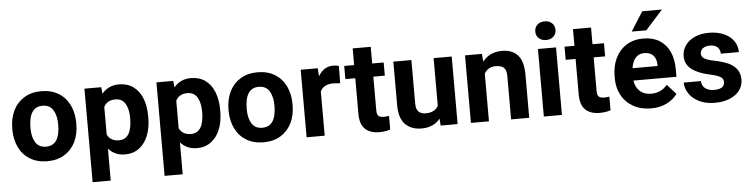

<svg xmlns="http://www.w3.org/2000/svg" viewBox="-52 -1021 5868 1496"><g transform="rotate(-5 2881.5 -273.0)"><path d="M32.2 -269Q32.2 -346.7 62 -407.7Q91.8 -468.8 148.2 -503.4Q204.6 -538.1 282.2 -538.1Q360.4 -538.1 417 -503.4Q473.6 -468.8 503.2 -407.7Q532.7 -346.7 532.7 -269V-258.8Q532.7 -181.2 503.2 -120.4Q473.6 -59.6 417.5 -24.9Q361.3 9.8 283.2 9.8Q206.1 9.8 149.7 -23.9Q93.3 -57.6 63.5 -117.2Q33.7 -176.8 32.2 -252.4ZM283.2 -104Q391.6 -104 391.6 -269Q391.6 -337.9 365.2 -381.1Q338.9 -424.3 282.2 -424.3Q173.8 -424.3 173.8 -258.8Q173.8 -189 200.2 -146.5Q226.6 -104 283.2 -104Z M761.2 -46.4V203.1H619.6V-528.3H751L756.3 -477.1Q807.1 -538.1 889.2 -538.1Q955.1 -538.1 1001.5 -504.9Q1047.9 -471.7 1071.8 -411.4Q1095.7 -351.1 1095.7 -270V-259.8Q1095.7 -182.1 1071.8 -121.1Q1047.9 -60.1 1001.5 -25.1Q955.1 9.8 890.6 9.8Q811.5 9.8 761.2 -46.4ZM761.2 -372.6V-156.2Q787.6 -104 853.5 -104Q954.6 -104 954.6 -270Q954.6 -339.8 929.4 -381.8Q904.3 -423.8 852.5 -423.8Q787.1 -423.8 761.2 -372.6Z M1324.2 -46.4V203.1H1182.6V-528.3H1314L1319.3 -477.1Q1370.1 -538.1 1452.1 -538.1Q1518.1 -538.1 1564.5 -504.9Q1610.8 -471.7 1634.8 -411.4Q1658.7 -351.1 1658.7 -270V-259.8Q1658.7 -182.1 1634.8 -121.1Q1610.8 -60.1 1564.5 -25.1Q1518.1 9.8 1453.6 9.8Q1374.5 9.8 1324.2 -46.4ZM1324.2 -372.6V-156.2Q1350.6 -104 1416.5 -104Q1517.6 -104 1517.6 -270Q1517.6 -339.8 1492.4 -381.8Q1467.3 -423.8 1415.5 -423.8Q1350.1 -423.8 1324.2 -372.6Z M1723.6 -269Q1723.6 -346.7 1753.4 -407.7Q1783.2 -468.8 1839.6 -503.4Q1896 -538.1 1973.6 -538.1Q2051.8 -538.1 2108.4 -503.4Q2165 -468.8 2194.6 -407.7Q2224.1 -346.7 2224.1 -269V-258.8Q2224.1 -181.2 2194.6 -120.4Q2165 -59.6 2108.9 -24.9Q2052.7 9.8 1974.6 9.8Q1897.5 9.8 1841.1 -23.9Q1784.7 -57.6 1754.9 -117.2Q1725.1 -176.8 1723.6 -252.4ZM1974.6 -104Q2083 -104 2083 -269Q2083 -337.9 2056.6 -381.1Q2030.3 -424.3 1973.6 -424.3Q1865.2 -424.3 1865.2 -258.8Q1865.2 -189 1891.6 -146.5Q1918 -104 1974.6 -104Z M2557.1 -400.4Q2477.5 -400.4 2452.6 -346.2V0H2311V-528.3H2444.3L2448.7 -465.3Q2490.7 -538.1 2566.4 -538.1Q2593.8 -538.1 2609.9 -531.7L2608.4 -396.5Z M2965.3 -3.4Q2925.8 9.8 2880.4 9.8Q2808.1 9.8 2768.6 -27.8Q2729 -65.4 2729 -146.5V-425.3H2651.4V-528.3H2729V-658.7H2870.1V-528.3H2960V-425.3H2870.1V-161.1Q2870.1 -129.4 2883.1 -117.9Q2896 -106.4 2924.3 -106.4Q2944.3 -106.4 2965.3 -110.4Z M3359.4 0 3355.5 -54.2Q3303.2 9.8 3210.9 9.8Q3129.4 9.8 3082.8 -37.6Q3036.1 -85 3035.6 -184.6V-528.3H3176.8V-185.5Q3176.8 -143.6 3196.8 -124.3Q3216.8 -105 3251.5 -105Q3323.7 -105 3350.6 -155.3V-528.3H3492.2V0Z M3737.3 -373V0H3596.2V-528.3H3728.5L3733.4 -467.8Q3790 -538.1 3885.3 -538.1Q3964.4 -538.1 4008.1 -491.2Q4051.8 -444.3 4052.2 -338.9V0H3910.6V-336.9Q3910.6 -385.7 3890.1 -404.8Q3869.6 -423.8 3826.7 -423.8Q3766.6 -423.8 3737.3 -373Z M4236.8 -738.3Q4272.5 -738.3 4294.2 -717.8Q4315.9 -697.3 4315.9 -665Q4315.9 -633.3 4294.2 -612.8Q4272.5 -592.3 4236.8 -592.3Q4201.2 -592.3 4179.4 -612.8Q4157.7 -633.3 4157.7 -665Q4157.7 -697.3 4179.4 -717.8Q4201.2 -738.3 4236.8 -738.3ZM4308.1 -528.3V0H4166.5V-528.3Z M4688.5 -3.4Q4648.9 9.8 4603.5 9.8Q4531.2 9.8 4491.7 -27.8Q4452.1 -65.4 4452.1 -146.5V-425.3H4374.5V-528.3H4452.1V-658.7H4593.3V-528.3H4683.1V-425.3H4593.3V-161.1Q4593.3 -129.4 4606.2 -117.9Q4619.1 -106.4 4647.5 -106.4Q4667.5 -106.4 4688.5 -110.4Z M4906.2 -599.6 5002 -750.5H5155.8L5020.5 -599.6ZM5211.4 -85.9Q5183.1 -45.4 5130.1 -17.8Q5077.1 9.8 5005.4 9.8Q4925.8 9.8 4866.2 -23.9Q4806.6 -57.6 4775.1 -115.7Q4743.7 -173.8 4743.2 -244.6V-265.1Q4743.2 -344.7 4773.4 -406.7Q4803.7 -468.8 4859.6 -503.4Q4915.5 -538.1 4989.7 -538.1Q5064.5 -538.1 5116.7 -506.1Q5168.9 -474.1 5195.8 -415.5Q5222.7 -356.9 5222.7 -278.3V-218.3H4886.2Q4893.6 -166 4927.2 -135Q4960.9 -104 5014.2 -104Q5094.7 -104 5141.6 -163.1ZM4887.7 -314.9H5084V-325.7Q5083 -370.6 5059.3 -397.5Q5035.6 -424.3 4988.8 -424.3Q4945.3 -424.3 4920.4 -395.3Q4895.5 -366.2 4887.7 -314.9Z M5567.9 -184.6Q5546.9 -199.7 5478.5 -214.4Q5390.6 -233.4 5341.6 -271.7Q5292.5 -310.1 5292.5 -374Q5292.5 -418.5 5318.1 -456.1Q5343.8 -493.7 5391.6 -515.9Q5439.5 -538.1 5502.9 -538.1Q5570.3 -538.1 5620.4 -516.1Q5670.4 -494.1 5697.3 -455.6Q5724.1 -417 5724.1 -367.7H5583Q5583 -399.4 5562.7 -418.7Q5542.5 -438 5502.4 -438Q5467.8 -438 5447.8 -421.9Q5427.7 -405.8 5427.7 -380.9Q5427.7 -358.4 5448.7 -343.8Q5470.7 -328.6 5526.4 -317.9Q5589.8 -305.2 5632.8 -286.4Q5675.8 -267.6 5700.7 -234.9Q5725.6 -202.1 5725.6 -151.9Q5725.6 -105.5 5698.2 -68.6Q5670.9 -31.7 5620.6 -11Q5570.3 9.8 5503.4 9.8Q5433.1 9.8 5381.1 -16.1Q5329.1 -42 5302.2 -83Q5275.4 -124 5275.4 -168.5H5409.7Q5411.6 -129.4 5438.5 -110.1Q5465.3 -90.8 5506.3 -90.8Q5588.4 -90.8 5588.4 -146.5Q5588.4 -169.4 5567.9 -184.6Z"/></g></svg>

Font: Mardoto
Style: Bold
Weight: 700
Designer: Christian Robertson, Vahan Hovhannisyan
Foundry: Google
Version: Version 1.000